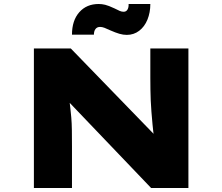

<svg xmlns="http://www.w3.org/2000/svg" viewBox="-20 -943 1115 963"><path d="M150 0V-700H335L787 -234L754 -244Q748 -285 745 -319Q742 -353 739.5 -382.5Q737 -412 736 -439Q735 -466 734.5 -494Q734 -522 734 -553V-700H925V0H738L260 -500L321 -483Q325 -464 327.5 -444.5Q330 -425 332.5 -403.5Q335 -382 337.5 -354Q340 -326 340.5 -290Q341 -254 341 -208V0ZM616 -768Q598 -768 579 -773.5Q560 -779 535 -790Q516 -799 504 -803.5Q492 -808 482 -808Q467 -808 459 -797.5Q451 -787 451 -769H341Q341 -840 377.5 -881.5Q414 -923 475 -923Q491 -923 507.5 -919Q524 -915 554 -901Q571 -892 581 -888Q591 -884 600 -884Q613 -884 619.5 -895Q626 -906 625 -923H734Q734 -880 719.5 -844.5Q705 -809 678 -788.5Q651 -768 616 -768Z"/></svg>

Font: Lexend Tera ExtraBold
Style: Regular
Weight: 800
Designer: Bonnie Shaver-Troup, Thomas Jockin
Foundry: Lexend
Version: Version 1.007